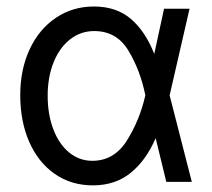

<svg xmlns="http://www.w3.org/2000/svg" viewBox="-20 -557 649 588"><path d="M42 -265.6Q42 -344.2 70.8 -406Q99.6 -467.8 151.1 -502.4Q202.6 -537.1 267.6 -537.1Q336.4 -537.1 380.9 -499Q425.3 -460.9 452.1 -392.6H452.6L482.4 -530.3H560.5L499.5 -265.1L567.4 0H489.3L457 -132.8H456.1Q427.7 -66.4 380.4 -27.8Q333 10.7 264.6 10.7Q198.2 10.7 147.7 -24.4Q97.2 -59.6 69.6 -122.3Q42 -185.1 42 -265.6ZM262.7 -64.5Q329.6 -64.5 368.7 -126.7Q407.7 -189 424.8 -263.7L425.3 -265.1L424.8 -266.6Q409.7 -341.3 373.5 -401.6Q337.4 -461.9 268.6 -461.9Q227.5 -461.9 195.1 -436.8Q162.6 -411.6 144.3 -366.5Q126 -321.3 126 -263.7Q126 -207 143.1 -161.6Q160.2 -116.2 191.4 -90.3Q222.7 -64.5 262.7 -64.5Z"/></svg>

Font: Pretendard GOV
Style: Regular
Weight: 400
Designer: Base glyphs from Inter by Rasmus Andersson; Hangeul glyphs from Noto Sans CJK(Source Han Sans) by Jang Soo-young and Kan
Foundry: Kil Hyung-jin
Version: Version 1.309